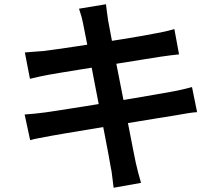

<svg xmlns="http://www.w3.org/2000/svg" viewBox="-20 -827 1040 904"><path d="M372 -712Q368 -733 363 -751Q358 -769 352 -786L479 -807Q481 -792 483.5 -770.5Q486 -749 489 -731Q492 -718 498.5 -680.5Q505 -643 515.5 -589Q526 -535 538.5 -472Q551 -409 563.5 -345Q576 -281 587 -224Q598 -167 606.5 -124Q615 -81 619 -62Q624 -40 630.5 -14.5Q637 11 644 34L515 57Q511 30 508.5 5Q506 -20 501 -42Q498 -60 490.5 -101Q483 -142 472 -198Q461 -254 448.5 -317.5Q436 -381 424 -444Q412 -507 401.5 -562Q391 -617 383 -656.5Q375 -696 372 -712ZM97 -580Q119 -582 141 -583.5Q163 -585 187 -587Q209 -590 249.5 -595.5Q290 -601 341.5 -609Q393 -617 448.5 -625.5Q504 -634 556 -642.5Q608 -651 649 -658Q690 -665 713 -670Q737 -674 760.5 -679.5Q784 -685 801 -690L823 -571Q808 -570 783 -566.5Q758 -563 736 -560Q710 -556 666.5 -549Q623 -542 570.5 -533.5Q518 -525 462.5 -516.5Q407 -508 356.5 -499.5Q306 -491 267.5 -485Q229 -479 209 -475Q187 -471 166.5 -466.5Q146 -462 121 -456ZM96 -288Q116 -289 144.5 -292Q173 -295 195 -298Q222 -302 267.5 -309Q313 -316 370 -325Q427 -334 487.5 -344Q548 -354 605 -363.5Q662 -373 709.5 -381.5Q757 -390 786 -395Q815 -400 840 -406Q865 -412 884 -417L908 -299Q889 -298 862 -293.5Q835 -289 807 -284Q774 -279 725.5 -271Q677 -263 619.5 -253.5Q562 -244 502 -234.5Q442 -225 386.5 -215.5Q331 -206 287 -199Q243 -192 218 -187Q187 -181 162.5 -176.5Q138 -172 122 -167Z"/></svg>

Font: Noto Sans TC SemiBold
Style: Regular
Weight: 600
Designer: Ryoko NISHIZUKA  (kana, bopomofo & ideographs); Paul D. Hunt (Latin, Greek & Cyrillic); Sandoll Communications , Soo-you
Foundry: Adobe
Version: Version 2.004-H2;hotconv 1.0.118;makeotfexe 2.5.65603